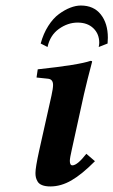

<svg xmlns="http://www.w3.org/2000/svg" viewBox="-20 -668 412 698"><path d="M285.2 -325.2 241.2 -125Q233.9 -93.3 233.9 -83Q233.9 -66.9 243.2 -66.9Q261.2 -66.9 293.9 -108.9L325.2 -82Q277.8 -34.2 239.7 -12.2Q201.7 9.8 163.1 9.8Q145 9.8 133.3 5.1Q121.6 0.5 116.7 -8.1Q111.8 -16.6 110.4 -23.4Q108.9 -30.3 108.9 -39.1Q108.9 -59.1 122.1 -119.1L167 -319.8Q172.9 -346.7 172.9 -358.9Q172.9 -379.9 154.8 -381.8L112.8 -386.2L117.2 -416Q267.1 -432.1 309.1 -446.8Q314.9 -446.8 314.9 -443.8Q296.9 -376 285.2 -325.2ZM338.9 -497.1Q340.8 -506.8 340.8 -512.2Q340.8 -544.9 319.3 -565.4Q297.9 -585.9 262.2 -585.9Q226.6 -585.9 194.3 -563Q162.1 -540 152.8 -497.1L127.9 -509.8Q137.7 -545.9 155.5 -573.7Q173.3 -601.6 194.3 -616.9Q215.3 -632.3 235.6 -640.1Q255.9 -647.9 273.9 -647.9Q320.8 -647.9 346.4 -615.5Q372.1 -583 372.1 -530.8Q372.1 -527.3 371.6 -520.5Q371.1 -513.7 371.1 -509.8Z"/></svg>

Font: Linux Libertine
Style: Bold Italic
Weight: 700
Italic angle: -11.5°
Designer: Philipp H. Poll
Foundry: Philipp H. Poll
Version: Version 4.0.5